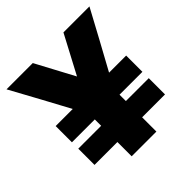

<svg xmlns="http://www.w3.org/2000/svg" viewBox="-181 -820 961 961"><g transform="rotate(-45 299.5 -340.0)"><path d="M50 -101Q50 -130 50 -159Q50 -188 50 -216Q90 -216 131 -216Q172 -216 212 -216Q212 -227 212 -238.5Q212 -250 212 -261Q172 -261 131 -261Q90 -261 50 -261Q50 -290 50 -319Q50 -348 50 -376Q80 -376 110.5 -376Q141 -376 171 -376Q131 -451 89 -528Q47 -605 6 -680Q52 -680 99 -680Q146 -680 192 -680Q219 -630 246.5 -578Q274 -526 301 -476Q328 -526 355 -578Q382 -630 409 -680Q455 -680 501 -680Q547 -680 593 -680Q553 -605 511 -528Q469 -451 428 -376Q458 -376 488.5 -376Q519 -376 549 -376Q549 -348 549 -319Q549 -290 549 -261Q509 -261 468 -261Q427 -261 387 -261Q387 -250 387 -238.5Q387 -227 387 -216Q427 -216 468 -216Q509 -216 549 -216Q549 -188 549 -159Q549 -130 549 -101Q509 -101 468 -101Q427 -101 387 -101Q387 -76 387 -50.5Q387 -25 387 0Q344 0 300 0Q256 0 212 0Q212 -25 212 -50.5Q212 -76 212 -101Q172 -101 131 -101Q90 -101 50 -101Z"/></g></svg>

Font: Tilt Warp
Style: Regular
Weight: 400
Designer: Andy Clymer
Foundry: Andy Clymer
Version: Version 1.000